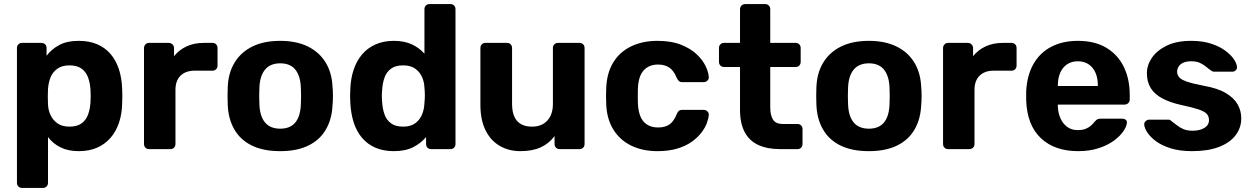

<svg xmlns="http://www.w3.org/2000/svg" viewBox="-20 -730 6130 940"><path d="M88 190Q77 190 70 183Q63 176 63 165V-495Q63 -506 70 -513Q77 -520 88 -520H183Q194 -520 201 -513Q208 -506 208 -495V-457Q232 -489 270 -509.5Q308 -530 365 -530Q417 -530 455.5 -513.5Q494 -497 520.5 -466.5Q547 -436 561.5 -393Q576 -350 578 -296Q579 -277 579 -260Q579 -243 578 -223Q577 -172 562.5 -129Q548 -86 521 -55Q494 -24 455.5 -7Q417 10 365 10Q314 10 276.5 -8.5Q239 -27 215 -59V165Q215 176 208 183Q201 190 191 190ZM320 -110Q358 -110 380 -126.5Q402 -143 411.5 -170Q421 -197 423 -229Q425 -260 423 -291Q421 -323 411.5 -350Q402 -377 380 -393.5Q358 -410 320 -410Q283 -410 260 -393Q237 -376 227 -350Q217 -324 215 -294Q214 -276 214 -257Q214 -238 215 -219Q216 -191 227.5 -166.5Q239 -142 261.5 -126Q284 -110 320 -110Z M709 0Q699 0 692 -7Q685 -14 685 -25V-495Q685 -505 692 -512.5Q699 -520 709 -520H807Q817 -520 824.5 -512.5Q832 -505 832 -495V-455Q857 -486 893.5 -503Q930 -520 978 -520H1021Q1031 -520 1038 -513Q1045 -506 1045 -495V-409Q1045 -398 1038 -391Q1031 -384 1021 -384H933Q889 -384 864 -359.5Q839 -335 839 -290V-25Q839 -14 832 -7Q825 0 814 0Z M1352 10Q1269 10 1213 -17.5Q1157 -45 1127.5 -96Q1098 -147 1095 -215Q1094 -235 1094 -260.5Q1094 -286 1095 -305Q1098 -374 1129 -424.5Q1160 -475 1216 -502.5Q1272 -530 1352 -530Q1431 -530 1487 -502.5Q1543 -475 1574 -424.5Q1605 -374 1608 -305Q1610 -286 1610 -260.5Q1610 -235 1608 -215Q1605 -147 1575.5 -96Q1546 -45 1490 -17.5Q1434 10 1352 10ZM1352 -100Q1401 -100 1426 -130.5Q1451 -161 1453 -220Q1454 -235 1454 -260Q1454 -285 1453 -300Q1451 -358 1426 -389Q1401 -420 1352 -420Q1303 -420 1277.5 -389Q1252 -358 1250 -300Q1249 -285 1249 -260Q1249 -235 1250 -220Q1252 -161 1277.5 -130.5Q1303 -100 1352 -100Z M1908 10Q1858 10 1819 -6.5Q1780 -23 1753 -54.5Q1726 -86 1712 -129.5Q1698 -173 1695 -226Q1694 -245 1694 -260.5Q1694 -276 1695 -294Q1697 -346 1711.5 -389Q1726 -432 1752.5 -463.5Q1779 -495 1818.5 -512.5Q1858 -530 1908 -530Q1960 -530 1997 -512.5Q2034 -495 2058 -467V-685Q2058 -696 2065 -703Q2072 -710 2083 -710H2186Q2196 -710 2203 -703Q2210 -696 2210 -685V-25Q2210 -14 2203 -7Q2196 0 2186 0H2090Q2080 0 2073 -7Q2066 -14 2066 -25V-59Q2041 -29 2003 -9.5Q1965 10 1908 10ZM1954 -110Q1991 -110 2013.5 -127Q2036 -144 2046.5 -170Q2057 -196 2058 -226Q2060 -245 2060 -264Q2060 -283 2058 -301Q2057 -329 2046 -353.5Q2035 -378 2012.5 -394Q1990 -410 1954 -410Q1916 -410 1894 -393.5Q1872 -377 1862.5 -350Q1853 -323 1851 -291Q1848 -260 1851 -229Q1853 -197 1862.5 -170Q1872 -143 1894 -126.5Q1916 -110 1954 -110Z M2528 10Q2470 10 2425.5 -16.5Q2381 -43 2356.5 -93.5Q2332 -144 2332 -216V-495Q2332 -506 2339 -513Q2346 -520 2356 -520H2462Q2473 -520 2480 -513Q2487 -506 2487 -495V-222Q2487 -110 2585 -110Q2632 -110 2659.5 -139.5Q2687 -169 2687 -222V-495Q2687 -506 2694 -513Q2701 -520 2712 -520H2818Q2828 -520 2835 -513Q2842 -506 2842 -495V-25Q2842 -14 2835 -7Q2828 0 2818 0H2720Q2709 0 2702 -7Q2695 -14 2695 -25V-64Q2669 -28 2628 -9Q2587 10 2528 10Z M3199 10Q3126 10 3070.5 -17Q3015 -44 2983 -95.5Q2951 -147 2948 -219Q2947 -235 2947 -259.5Q2947 -284 2948 -300Q2951 -373 2982.5 -424.5Q3014 -476 3070 -503Q3126 -530 3199 -530Q3266 -530 3313 -511.5Q3360 -493 3390 -465Q3420 -437 3434.5 -406.5Q3449 -376 3450 -353Q3451 -343 3443.5 -335.5Q3436 -328 3426 -328H3319Q3309 -328 3303.5 -333.5Q3298 -339 3293 -349Q3279 -384 3257 -399Q3235 -414 3202 -414Q3157 -414 3131 -385Q3105 -356 3103 -295Q3102 -256 3103 -224Q3106 -162 3131.5 -134Q3157 -106 3202 -106Q3237 -106 3258 -121Q3279 -136 3293 -171Q3297 -181 3303 -186.5Q3309 -192 3319 -192H3426Q3436 -192 3443.5 -184.5Q3451 -177 3450 -167Q3449 -150 3440.5 -127Q3432 -104 3413.5 -80Q3395 -56 3366 -35.5Q3337 -15 3295.5 -2.5Q3254 10 3199 10Z M3798 0Q3736 0 3692 -20.5Q3648 -41 3625.5 -84Q3603 -127 3603 -192V-402H3525Q3514 -402 3507 -409Q3500 -416 3500 -427V-495Q3500 -506 3507 -513Q3514 -520 3525 -520H3603V-685Q3603 -696 3610.5 -703Q3618 -710 3628 -710H3726Q3737 -710 3744 -703Q3751 -696 3751 -685V-520H3876Q3886 -520 3893 -513Q3900 -506 3900 -495V-427Q3900 -416 3893 -409Q3886 -402 3876 -402H3751V-204Q3751 -166 3764.5 -144.5Q3778 -123 3812 -123H3885Q3895 -123 3902 -116Q3909 -109 3909 -99V-25Q3909 -14 3902 -7Q3895 0 3885 0Z M4234 10Q4151 10 4095 -17.5Q4039 -45 4009.5 -96Q3980 -147 3977 -215Q3976 -235 3976 -260.5Q3976 -286 3977 -305Q3980 -374 4011 -424.5Q4042 -475 4098 -502.5Q4154 -530 4234 -530Q4313 -530 4369 -502.5Q4425 -475 4456 -424.5Q4487 -374 4490 -305Q4492 -286 4492 -260.5Q4492 -235 4490 -215Q4487 -147 4457.5 -96Q4428 -45 4372 -17.5Q4316 10 4234 10ZM4234 -100Q4283 -100 4308 -130.5Q4333 -161 4335 -220Q4336 -235 4336 -260Q4336 -285 4335 -300Q4333 -358 4308 -389Q4283 -420 4234 -420Q4185 -420 4159.5 -389Q4134 -358 4132 -300Q4131 -285 4131 -260Q4131 -235 4132 -220Q4134 -161 4159.5 -130.5Q4185 -100 4234 -100Z M4621 0Q4611 0 4604 -7Q4597 -14 4597 -25V-495Q4597 -505 4604 -512.5Q4611 -520 4621 -520H4719Q4729 -520 4736.5 -512.5Q4744 -505 4744 -495V-455Q4769 -486 4805.5 -503Q4842 -520 4890 -520H4933Q4943 -520 4950 -513Q4957 -506 4957 -495V-409Q4957 -398 4950 -391Q4943 -384 4933 -384H4845Q4801 -384 4776 -359.5Q4751 -335 4751 -290V-25Q4751 -14 4744 -7Q4737 0 4726 0Z M5258 10Q5143 10 5075.5 -54Q5008 -118 5004 -240Q5004 -248 5004 -261.5Q5004 -275 5004 -283Q5008 -360 5039 -415.5Q5070 -471 5126 -500.5Q5182 -530 5257 -530Q5341 -530 5397.5 -495.5Q5454 -461 5482.5 -401.5Q5511 -342 5511 -265V-242Q5511 -232 5503.5 -225Q5496 -218 5486 -218H5159Q5159 -217 5159 -214.5Q5159 -212 5159 -210Q5160 -178 5171.5 -151.5Q5183 -125 5204.5 -109Q5226 -93 5256 -93Q5281 -93 5297 -100Q5313 -107 5323.5 -117Q5334 -127 5339 -134Q5348 -144 5353.5 -146.5Q5359 -149 5371 -149H5475Q5485 -149 5491.5 -143.5Q5498 -138 5497 -128Q5496 -112 5480.5 -88.5Q5465 -65 5435 -42.5Q5405 -20 5360.5 -5Q5316 10 5258 10ZM5159 -309H5355V-311Q5355 -347 5343.5 -373.5Q5332 -400 5310 -415Q5288 -430 5257 -430Q5226 -430 5204 -415Q5182 -400 5170.5 -373.5Q5159 -347 5159 -311Z M5816 10Q5754 10 5709.5 -4.5Q5665 -19 5637.5 -40Q5610 -61 5596.5 -82.5Q5583 -104 5582 -119Q5581 -130 5589 -137Q5597 -144 5605 -144H5702Q5705 -144 5708 -143Q5711 -142 5714 -138Q5727 -129 5741 -117.5Q5755 -106 5773.5 -98Q5792 -90 5820 -90Q5853 -90 5876 -103.5Q5899 -117 5899 -142Q5899 -160 5888.5 -172Q5878 -184 5849 -194Q5820 -204 5763 -216Q5709 -228 5671 -248Q5633 -268 5614 -298.5Q5595 -329 5595 -372Q5595 -411 5619.5 -447Q5644 -483 5692 -506.5Q5740 -530 5812 -530Q5867 -530 5908.5 -516.5Q5950 -503 5978 -482.5Q6006 -462 6020.5 -440.5Q6035 -419 6036 -403Q6037 -393 6030 -386Q6023 -379 6014 -379H5925Q5920 -379 5916 -380.5Q5912 -382 5909 -385Q5897 -393 5884.5 -403.5Q5872 -414 5855 -422Q5838 -430 5811 -430Q5778 -430 5760.5 -415.5Q5743 -401 5743 -379Q5743 -365 5752 -353Q5761 -341 5789 -331Q5817 -321 5874 -310Q5942 -298 5982 -274Q6022 -250 6039.5 -218.5Q6057 -187 6057 -151Q6057 -104 6029 -67.5Q6001 -31 5947.5 -10.5Q5894 10 5816 10Z"/></svg>

Font: Rubik SemiBold
Style: Regular
Weight: 600
Designer: Hubert and Fischer
Foundry: Hubert and Fischer
Version: Version 2.300;gftools[0.9.30]